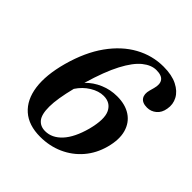

<svg xmlns="http://www.w3.org/2000/svg" viewBox="-191 -855 1010 1010"><g transform="rotate(45 314.5 -350.0)"><path d="M456.5 -710.5Q518.5 -710.5 558.8 -690.2Q599 -670 616.2 -637.5Q633.5 -605 626.5 -568Q621 -533.5 598.5 -514.8Q576 -496 547 -496Q511.5 -496 497.8 -516.2Q484 -536.5 493.5 -570L500.5 -595.5Q510.5 -631.5 496.5 -651.2Q482.5 -671 442.5 -671Q405 -671 367 -640.5Q329 -610 292.5 -540.8Q256 -471.5 222 -355.5Q255 -389.5 299.8 -408.5Q344.5 -427.5 394.5 -427.5Q455.5 -427.5 496 -400.5Q536.5 -373.5 550.5 -323.8Q564.5 -274 546 -205.5Q528 -139 486.5 -90.8Q445 -42.5 386 -16.2Q327 10 258 10Q172 10 121.8 -34.5Q71.5 -79 60.2 -160.2Q49 -241.5 79.5 -353Q112 -470.5 169 -550Q226 -629.5 299.8 -670Q373.5 -710.5 456.5 -710.5ZM342.5 -379Q306.5 -379 268.5 -355.8Q230.5 -332.5 205 -293.5Q180 -194.5 179.8 -136.8Q179.5 -79 199.5 -54.2Q219.5 -29.5 255.5 -29.5Q306.5 -29.5 347 -73.5Q387.5 -117.5 411 -204Q434.5 -294.5 413.8 -336.8Q393 -379 342.5 -379Z"/></g></svg>

Font: Fraunces 144pt Soft SemiBold
Style: Italic
Weight: 600
Italic angle: -16°
Version: Version 1.000;[b76b70a41]